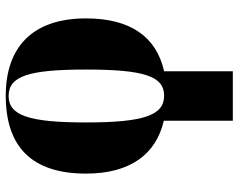

<svg xmlns="http://www.w3.org/2000/svg" viewBox="-101 -489 830 668"><g transform="rotate(-90 314.0 -155.0)"><path d="M228 0V240H400V1C520 -26 584 -116 584 -271C584 -459 482 -550 315 -550C137 -550 44 -459 44 -271C44 -116 112 -27 228 0ZM315 1C247 1 222 -69 222 -271C222 -471 247 -540 314 -540C383 -540 406 -471 406 -271C406 -69 383 1 315 1Z"/></g></svg>

Font: Noto Serif Display ExtraBold
Style: Regular
Weight: 800
Designer: Monotype Design Team
Foundry: Monotype Imaging Inc.
Version: Version 2.009